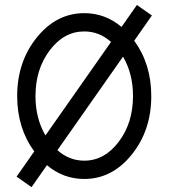

<svg xmlns="http://www.w3.org/2000/svg" viewBox="-20 -707 675 769"><path d="M162.1 -164.6 424.8 -539.1Q377.4 -581.1 317.4 -581.1Q236.3 -581.1 179.2 -505.4Q122.1 -429.7 122.1 -322.3Q122.1 -232.4 162.1 -164.6ZM317.4 -63.5Q398.4 -63.5 455.6 -139.2Q512.7 -214.8 512.7 -322.3Q512.7 -412.1 472.7 -480L210 -105.5Q257.3 -63.5 317.4 -63.5ZM106.4 42.5 46.4 0.5 117.2 -100.6Q48.8 -193.8 48.8 -322.3Q48.8 -459.5 127.4 -556.9Q206.1 -654.3 317.4 -654.3Q401.4 -654.3 466.8 -599.1L528.3 -687L588.4 -645L517.6 -543.9Q585.9 -450.2 585.9 -322.3Q585.9 -184.6 507.3 -87.4Q428.7 9.8 317.4 9.8Q233.4 9.8 168 -45.4Z"/></svg>

Font: Catrinity
Style: Regular
Weight: 400
Designer: Alexander Lange
Foundry: High-Logic / Made with FontCreator
Version: Version 2.090;May 20, 2024;FontCreator 15.0.0.2974 64-bit